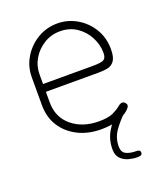

<svg xmlns="http://www.w3.org/2000/svg" viewBox="-123 -560 691 811"><g transform="rotate(-20 222.5 -154.5)"><path d="M253 6Q194 6 148.5 -17Q103 -40 77 -80.5Q51 -121 51 -176V-301Q51 -349 75.5 -389.5Q100 -430 140.5 -454Q181 -478 229 -478Q276 -478 316.5 -454.5Q357 -431 381.5 -390.5Q406 -350 406 -298Q406 -262 394 -246Q382 -230 363.5 -226.5Q345 -223 323 -223H86V-176Q86 -108 134 -68.5Q182 -29 255 -29Q297 -29 319 -39.5Q341 -50 352.5 -60Q364 -70 373 -70Q378 -70 382 -67Q386 -64 388.5 -60Q391 -56 391 -52Q391 -43 374.5 -29Q358 -15 327 -4.5Q296 6 253 6ZM86 -258H311Q348 -258 359.5 -265Q371 -272 371 -295Q371 -331 353.5 -365Q336 -399 304 -421Q272 -443 229 -443Q189 -443 156.5 -423Q124 -403 105 -371Q86 -339 86 -301ZM354 169Q336 169 316 163.5Q296 158 281.5 143.5Q267 129 267 102Q267 58 288 22.5Q309 -13 342 -44L368 -28Q338 1 317 31Q296 61 296 100Q296 125 313.5 134Q331 143 359 143Q367 143 372 145.5Q377 148 377 156Q377 163 372 166Q367 169 354 169Z"/></g></svg>

Font: Dosis ExtraLight
Style: Regular
Weight: 250
Designer: EdgarTolentino, PabloImpallari, IginoMarini
Foundry: EdgarTolentino, PabloImpallari, IginoMarini
Version: Version 3.001; ttfautohint (v1.8.2)